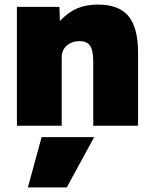

<svg xmlns="http://www.w3.org/2000/svg" viewBox="-20 -550 667 840"><path d="M54 -520H240L242 -460H244Q279 -497 318 -513.5Q357 -530 409 -530Q500 -530 542 -479.5Q584 -429 584 -320V0H388V-280Q388 -329 374.5 -349.5Q361 -370 329 -370Q294 -370 272 -350.5Q250 -331 250 -300V0H54ZM102 270 162 50H392L272 270Z"/></svg>

Font: Enso Black
Style: Regular
Weight: 900
Designer: Coji Morishita
Foundry: UNDERFOREST DESIGN
Version: Version 1.000